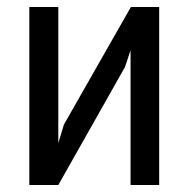

<svg xmlns="http://www.w3.org/2000/svg" viewBox="-20 -546 540 550"><path d="M147 -136 163 -189 355 -526H436V-16H354V-402L338 -354L147 -16H64V-526H147Z"/></svg>

Font: D2Coding
Style: Regular
Weight: 400
Monospace: yes
Designer: Yong-Rak Park; Jeong-Hwan Yoon; Sang-Min Lee;
Foundry: NHN Corporation
Version: Version 1.3.2; Build 20180524